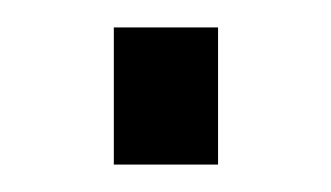

<svg xmlns="http://www.w3.org/2000/svg" viewBox="-20 -120 241 140"><path d="M63 -100H139V0H63Z"/></svg>

Font: Pavanam
Style: Regular
Weight: 400
Designer: Tharique Azeez
Foundry: Tharique Azeez
Version: Version 1.86; ttfautohint (v1.3) -l 8 -r 50 -G 200 -x 14 -D 